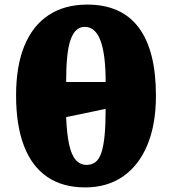

<svg xmlns="http://www.w3.org/2000/svg" viewBox="-20 -802 749 836"><path d="M351 14Q253 14 186 -31.5Q119 -77 84.5 -166.5Q50 -256 50 -387Q50 -514 86 -602Q122 -690 191.5 -736Q261 -782 360 -782Q509 -782 584 -682Q659 -582 659 -385Q659 -261 622 -171.5Q585 -82 516 -34Q447 14 351 14ZM357 -84Q380 -84 396 -96.5Q412 -109 421.5 -137.5Q431 -166 435.5 -213Q440 -260 440 -328L268 -292Q271 -219 281 -173Q291 -127 310 -105.5Q329 -84 357 -84ZM268 -445H440Q440 -566 417.5 -625.5Q395 -685 349 -685Q328 -685 312.5 -671Q297 -657 287 -628Q277 -599 272.5 -553.5Q268 -508 268 -445Z"/></svg>

Font: Literata Variable Black
Style: Regular
Weight: 900
Designer: Latin by Veronika Burian and Jose Scaglione. Greek by Irene Vlachou. Cyrillic by Vera Evstafieva.
Foundry: TypeTogether
Version: Version 3.021